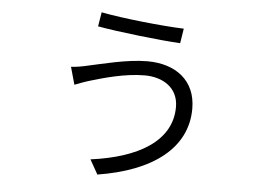

<svg xmlns="http://www.w3.org/2000/svg" viewBox="-50 -697 1100 819"><g transform="rotate(5 500.0 -287.5)"><path d="M704 -258C704 -110 559 -30 360 -4L395 58C628 21 774 -87 774 -257C774 -377 688 -442 566 -442C478 -442 371 -413 313 -401C292 -396 265 -391 243 -390L264 -315C280 -321 305 -331 329 -338C383 -354 474 -381 560 -381C637 -381 704 -341 704 -258ZM353 -633 343 -572C430 -556 617 -535 698 -531L708 -594C617 -597 445 -615 353 -633Z"/></g></svg>

Font: Noto Sans CJK HK DemiLight
Style: Regular
Weight: 350
Designer: Ryoko NISHIZUKA 西塚涼子 (kana, bopomofo & ideographs); Paul D. Hunt (Latin, Greek & Cyrillic); Sandoll Communications 산돌커뮤니
Foundry: Adobe
Version: Version 2.004;hotconv 1.0.118;makeotfexe 2.5.65603